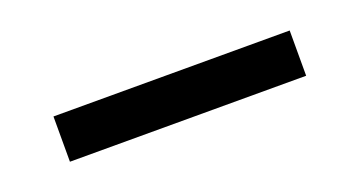

<svg xmlns="http://www.w3.org/2000/svg" viewBox="-23 -835 546 291"><g transform="rotate(-20 250.0 -689.5)"><path d="M59 -726H440V-653H59Z"/></g></svg>

Font: DotGothic16
Style: Regular
Weight: 400
Designer: Fontworks Inc.
Foundry: Fontworks Inc.
Version: Version 1.100